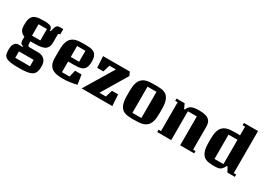

<svg xmlns="http://www.w3.org/2000/svg" viewBox="-7 -1633 3767 2731"><g transform="rotate(30 1876.5 -267.0)"><path d="M20 41Q20 -10 33.5 -39Q47 -68 65.5 -79.5Q84 -91 100 -91H175V-104Q142 -111 133 -129Q124 -147 124 -167V-229Q86 -242 61.5 -273.5Q37 -305 37 -366V-387Q37 -454 55 -490.5Q73 -527 104.5 -543Q136 -559 176.5 -562Q217 -565 262 -565Q326 -565 361 -549.5Q396 -534 396 -484H409L419 -525Q430 -568 445.5 -584Q461 -600 505 -600H549V-511H538Q528 -511 523.5 -505Q519 -499 519 -483V-366Q519 -309 498.5 -278Q478 -247 442.5 -234Q407 -221 361.5 -218Q316 -215 266 -215H230V-191Q230 -161 237 -148Q244 -135 264 -135H413Q440 -135 471.5 -122Q503 -109 525 -76Q547 -43 547 18Q547 87 524.5 125.5Q502 164 443 179.5Q384 195 276 195Q191 195 140 187.5Q89 180 63 162.5Q37 145 28.5 115.5Q20 86 20 41ZM347 -297V-484H210V-297ZM403 -10H161V95H403Z M839 -60H964L990 -171H1097L1120 -15Q1070 -2 1008.5 6.5Q947 15 895 15Q852 15 808.5 9.5Q765 4 729 -15Q693 -34 671 -74.5Q649 -115 649 -184V-314Q649 -389 663.5 -436.5Q678 -484 704 -510.5Q730 -537 764 -548.5Q798 -560 838 -562.5Q878 -565 920 -565Q962 -565 1000.5 -562Q1039 -559 1068.5 -544.5Q1098 -530 1115 -496Q1132 -462 1132 -400Q1132 -338 1115 -304Q1098 -270 1068.5 -255.5Q1039 -241 1000.5 -238Q962 -235 920 -235H839ZM839 -490V-310H976V-490Z M1553 -73 1587 -186H1689L1700 0H1197L1484 -477H1378L1344 -364H1242L1231 -550H1670L1697 -492L1447 -73Z M2333 -314V-236Q2333 -161 2318.5 -113.5Q2304 -66 2277.5 -39.5Q2251 -13 2216.5 -1.5Q2182 10 2141 12.5Q2100 15 2056 15Q2007 15 1962 10.5Q1917 6 1881.5 -16.5Q1846 -39 1826 -90.5Q1806 -142 1806 -236V-314Q1806 -389 1820.5 -436.5Q1835 -484 1861.5 -510.5Q1888 -537 1922.5 -548.5Q1957 -560 1998 -562.5Q2039 -565 2083 -565Q2133 -565 2177.5 -560.5Q2222 -556 2257.5 -533.5Q2293 -511 2313 -459.5Q2333 -408 2333 -314ZM2143 -60V-490H1996V-60Z M3045 0H2815V-474H2668V0H2438V-38H2478V-512H2438V-550H2571L2606 -474H2619Q2634 -514 2659 -533.5Q2684 -553 2721 -559Q2758 -565 2808 -565Q2869 -565 2913 -552Q2957 -539 2981 -506.5Q3005 -474 3005 -415V-38H3045Z M3713 0H3590L3550 -76H3537Q3517 -36 3497.5 -16.5Q3478 3 3451 9Q3424 15 3383 15Q3338 15 3295.5 10Q3253 5 3219 -17.5Q3185 -40 3165 -91.5Q3145 -143 3145 -236V-299Q3145 -374 3159.5 -421.5Q3174 -469 3200.5 -495.5Q3227 -522 3261.5 -533.5Q3296 -545 3337 -547.5Q3378 -550 3422 -550Q3436 -550 3452 -549.5Q3468 -549 3482 -548V-691H3442V-729H3673V-38H3713ZM3335 -475V-76H3482V-475Z"/></g></svg>

Font: Unlock
Style: Regular
Weight: 400
Designer: Eduardo Rodriguez Tunni
Foundry: Eduardo Rodriguez Tunni
Version: Version 1.003; ttfautohint (v1.8.4.7-5d5b);gftools[0.9.23]